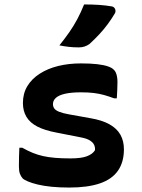

<svg xmlns="http://www.w3.org/2000/svg" viewBox="-20 -833 640 863"><path d="M297 -121Q346 -121 371.5 -131Q397 -141 407 -158Q408 -171 403 -182Q398 -193 383.5 -202Q369 -211 341 -216L234 -237Q181 -247 148 -264Q115 -281 99 -307.5Q83 -334 83 -370Q83 -413 103 -446Q123 -479 159 -502Q195 -525 242 -536.5Q289 -548 344 -548Q387 -548 417 -544.5Q447 -541 465.5 -534.5Q484 -528 491 -520Q497 -515 500.5 -507Q504 -499 506 -488.5Q508 -478 508 -464Q508 -445 507 -427Q506 -409 505 -391H493Q469 -400 447.5 -406Q426 -412 401.5 -415Q377 -418 344 -418Q300 -418 272 -411.5Q244 -405 231 -393Q218 -381 218 -365Q218 -354 224 -345.5Q230 -337 246 -330.5Q262 -324 290 -319L385 -302Q439 -293 472.5 -274Q506 -255 521.5 -227Q537 -199 537 -162Q537 -104 510 -65.5Q483 -27 428.5 -8.5Q374 10 291 10Q248 10 212.5 6.5Q177 3 150 -3.5Q123 -10 105.5 -17.5Q88 -25 82 -31Q74 -40 69.5 -52Q65 -64 65 -85Q65 -108 65.5 -128.5Q66 -149 67 -169H80Q105 -155 127 -146Q149 -137 173.5 -131.5Q198 -126 228 -123.5Q258 -121 297 -121ZM358 -813Q395 -813 425 -811Q455 -809 484 -804Q494 -801 497.5 -792Q501 -783 497 -774Q481 -747 463.5 -723.5Q446 -700 426 -678.5Q406 -657 382 -635Q372 -628 360.5 -624Q349 -620 334 -620Q310 -620 288.5 -622.5Q267 -625 247 -629Q271 -659 291 -687.5Q311 -716 327.5 -747Q344 -778 358 -813Z"/></svg>

Font: Rec Mono Semicasual
Style: Bold
Weight: 700
Version: Version 1.085; ttfautohint (v1.8.4.7-5d5b)